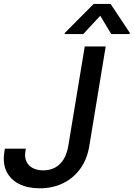

<svg xmlns="http://www.w3.org/2000/svg" viewBox="-24 -969 695 998"><path d="M182.6 9.8Q121.1 9.8 75.9 -12.5Q30.8 -34.7 9.8 -77.6Q-11.2 -120.6 -1 -182.1L1.5 -196.3H110.4L107.9 -182.1Q103 -152.3 113.3 -129.9Q123.5 -107.4 146.2 -95.5Q168.9 -83.5 201.2 -83.5Q235.8 -83.5 262.7 -98.1Q289.6 -112.8 306.9 -141.4Q324.2 -169.9 331.1 -211.4L416.5 -727.5H525.4L440.4 -211.4Q429.2 -141.6 393.3 -92Q357.4 -42.5 303.5 -16.4Q249.5 9.8 182.6 9.8ZM554.2 -792 497.1 -887.2 408.7 -792H312L313 -797.9L462.9 -948.7H550.8L650.9 -797.9L649.9 -792Z"/></svg>

Font: Inter Tight Medium
Style: Italic
Weight: 500
Italic angle: -9.39999°
Designer: Rasmus Andersson
Foundry: rsms
Version: Version 3.004